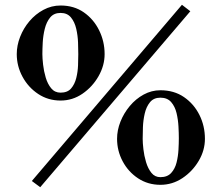

<svg xmlns="http://www.w3.org/2000/svg" viewBox="-20 -763 926 802"><path d="M307 -537Q307 -517 306 -490Q305 -463 298.5 -437Q292 -411 277 -393.5Q262 -376 233 -376Q209 -376 194 -394Q179 -412 171 -439Q163 -466 160 -493Q157 -520 157 -537Q157 -557 158.5 -585.5Q160 -614 167 -642.5Q174 -671 189.5 -690Q205 -709 233 -709Q261 -709 276.5 -690Q292 -671 298.5 -642.5Q305 -614 306 -585.5Q307 -557 307 -537ZM727 -186Q727 -165 725.5 -137.5Q724 -110 717.5 -84Q711 -58 695 -40.5Q679 -23 650 -23Q627 -23 612.5 -41Q598 -59 590 -86Q582 -113 579 -139.5Q576 -166 576 -183Q576 -203 577 -231.5Q578 -260 584.5 -288.5Q591 -317 606.5 -336Q622 -355 650 -355Q679 -355 695 -336.5Q711 -318 717.5 -290.5Q724 -263 725.5 -234.5Q727 -206 727 -186ZM417 -537Q417 -590 394 -636.5Q371 -683 330 -711.5Q289 -740 233 -740Q195 -740 161.5 -722Q128 -704 103 -674.5Q78 -645 64 -609Q50 -573 50 -537Q50 -487 74 -442.5Q98 -398 139.5 -370.5Q181 -343 233 -343Q283 -343 324.5 -371.5Q366 -400 391.5 -444.5Q417 -489 417 -537ZM775 -716 740 -743 113 -7 148 19ZM836 -183Q836 -237 813 -283Q790 -329 748.5 -357.5Q707 -386 650 -386Q613 -386 580 -368Q547 -350 522 -320Q497 -290 483 -254.5Q469 -219 469 -183Q469 -133 492.5 -89Q516 -45 557 -18Q598 9 650 9Q700 9 742 -19Q784 -47 810 -91Q836 -135 836 -183Z"/></svg>

Font: UoqMunThenKhung
Style: Regular
Weight: 400
Designer: Font-Kai, 金井和夫, 宇文滿月
Foundry: Kazuo Kanai, Moonlit Owen
Version: Version 1.197